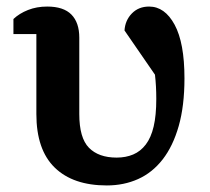

<svg xmlns="http://www.w3.org/2000/svg" viewBox="-20 -554 641 586"><path d="M21 -496Q39 -513 65.5 -523.5Q92 -534 124 -534Q174 -534 198 -509.5Q222 -485 222 -439V-206Q222 -133 251.5 -103Q281 -73 336 -73Q364 -73 386.5 -82.5Q409 -92 425 -113Q441 -134 449 -168Q457 -202 457 -252Q457 -272 456 -290Q455 -308 453 -326L360 -461Q362 -492 382.5 -513Q403 -534 435 -534Q483 -534 513 -478.5Q543 -423 543 -315Q543 -231 525.5 -169.5Q508 -108 476.5 -67.5Q445 -27 401.5 -7.5Q358 12 306 12Q203 12 147 -42.5Q91 -97 91 -206V-450H21Z"/></svg>

Font: IBM Plex Serif SmBld
Style: Regular
Weight: 600
Designer: Mike Abbink, Paul van der Laan, Pieter van Rosmalen
Foundry: Bold Monday
Version: Version 3.001